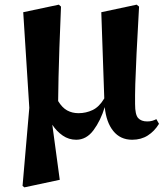

<svg xmlns="http://www.w3.org/2000/svg" viewBox="-20 -579 705 819"><path d="M647 -70.8 658.2 -50.8Q639.2 -19.5 610.6 -1.2Q582 17.1 543.9 17.1Q493.2 17.1 463.1 -20.3Q433.1 -57.6 426.8 -122.1Q409.2 -64.5 378.9 -23.7Q348.6 17.1 305.2 17.1Q273.4 17.1 247.6 -0.7Q221.7 -18.6 203.1 -46.9L234.9 188L84 220.2L76.2 213.9L105 -119.1L79.1 -526.9L231 -559.1L240.2 -550.8Q235.8 -448.7 233.4 -376.7Q231 -304.7 229.7 -250.5Q228.5 -196.3 228 -147.9Q245.1 -119.6 266.6 -107.9Q288.1 -96.2 314.9 -96.2Q346.7 -96.2 375 -109.6Q403.3 -123 424.8 -159.2L412.1 -526.9L563 -559.1L573.2 -550.8Q566.4 -430.7 562.5 -351.1Q558.6 -271.5 557.1 -220.5Q555.7 -169.4 556.2 -134.8Q556.2 -89.8 569.3 -75.4Q582.5 -61 607.9 -61Q620.1 -61 629.4 -63.7Q638.7 -66.4 647 -70.8Z"/></svg>

Font: Source Han Serif JP Heavy
Style: Regular
Weight: 900
Designer: Ryoko NISHIZUKA  (kana & ideographs); Frank Grießhammer (Latin, Greek & Cyrillic); Wenlong ZHANG  (bopomofo); Sandoll Co
Foundry: Adobe Systems Incorporated
Version: Version 1.001;PS 1.001;hotconv 16.6.54;makeotf.lib2.5.65590